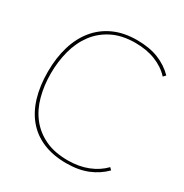

<svg xmlns="http://www.w3.org/2000/svg" viewBox="-188 -965 1072 1121"><g transform="rotate(30 347.5 -405.0)"><path d="M665 -726 650 -710Q611 -753 551 -777Q491 -801 415 -801Q325 -801 260.5 -768.5Q196 -736 155 -681Q114 -626 94.5 -553Q75 -480 75 -399Q75 -319 94 -248Q113 -177 154 -124Q195 -71 259 -40Q323 -9 414 -9Q489 -9 549 -33Q609 -57 649 -99L663 -85Q619 -40 557.5 -15Q496 10 414 10Q325 10 257.5 -18.5Q190 -47 145 -100.5Q100 -154 77.5 -229.5Q55 -305 55 -400Q55 -494 78.5 -571.5Q102 -649 148 -704.5Q194 -760 261 -790Q328 -820 415 -820Q499 -820 560 -795.5Q621 -771 665 -726Z"/></g></svg>

Font: TypoPRO Sinkin Sans
Style: 100 Thin
Weight: 100
Designer: Keith Bates
Foundry: K-Type
Version: Sinkin Sans (version 1.0)  by Keith Bates   •   © 2014   www